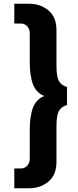

<svg xmlns="http://www.w3.org/2000/svg" viewBox="-20 -800 412 1020"><path d="M138 45V-90Q138 -126 139.5 -149.5Q141 -173 148 -204.5Q155 -236 171.5 -257.5Q188 -279 215 -290Q188 -301 171.5 -322.5Q155 -344 148 -375.5Q141 -407 139.5 -430.5Q138 -454 138 -490V-625Q138 -645 125 -660Q112 -675 90 -675H56V-780H136Q195 -780 237.5 -744.5Q280 -709 280 -640V-448Q280 -393 293 -369.5Q306 -346 336 -338V-242Q306 -234 293 -210.5Q280 -187 280 -132V60Q280 129 237.5 164.5Q195 200 136 200H56V95H90Q112 95 125 80Q138 65 138 45Z"/></svg>

Font: Renner*
Style: Semi
Weight: 600
Version: Version 003.000 ; ttfautohint (v0.97) -l 8 -r 50 -G 200 -x 1